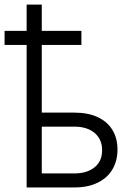

<svg xmlns="http://www.w3.org/2000/svg" viewBox="-23 -822 580 842"><path d="M334 -625H160.2V-328.1H303.7Q363.3 -328.1 405.5 -308.3Q447.8 -288.6 470 -252.2Q492.2 -215.8 492.2 -166Q492.2 -116.7 470 -79.1Q447.8 -41.5 405.3 -20.8Q362.8 0 303.7 0H93.8V-625H-2.9V-686.5H93.8V-801.8H160.2V-686.5H334ZM303.7 -61.5Q358.9 -61.5 391.8 -88.4Q424.8 -115.2 424.8 -163.1Q424.8 -211.4 391.8 -239Q358.9 -266.6 303.7 -266.6H160.2V-61.5Z"/></svg>

Font: Pretendard JP Light
Style: Regular
Weight: 300
Designer: Base glyphs from Inter by Rasmus Andersson; Hangeul glyphs from Noto Sans CJK(Source Han Sans) by Jang Soo-young and Kan
Foundry: Kil Hyung-jin
Version: Version 1.309